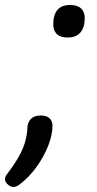

<svg xmlns="http://www.w3.org/2000/svg" viewBox="-56 -552 389 768"><path d="M214 -402Q185 -402 171 -416Q157 -430 157 -455Q157 -492 173.5 -512Q190 -532 224 -532Q254 -532 268.5 -518Q283 -504 283 -480Q283 -443 266 -422.5Q249 -402 214 -402ZM-3 196Q-13 196 -24.5 186Q-36 176 -36 166Q-36 161 -34.5 156Q-33 151 -29 146Q0 108 18 76.5Q36 45 44.5 15.5Q53 -14 54 -46Q56 -65 69 -77.5Q82 -90 107 -90Q131 -90 142.5 -78.5Q154 -67 154 -50Q154 -13 137 30.5Q120 74 91 114.5Q62 155 26 183Q18 190 10.5 193Q3 196 -3 196Z"/></svg>

Font: Playwrite NO
Style: Regular
Weight: 400
Designer: Veronika Burian, José Scaglione
Foundry: TypeTogether
Version: Version 1.002